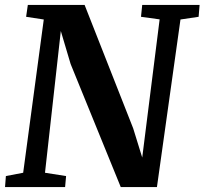

<svg xmlns="http://www.w3.org/2000/svg" viewBox="-22 -763 834 783"><path d="M-1.5 0 2 -45 72.5 -58.5 156.5 -683.5 84.5 -694.5 91.5 -743H323L521 -240L558 -120.5L629 -684L553 -694.5L558 -743H792L788 -694.5L714 -683.5L618 0H470.5L266 -502L226 -636.5L161.5 -58.5L247.5 -45L243.5 0Z"/></svg>

Font: Merriweather 24pt
Style: Bold Italic
Weight: 700
Italic angle: -7.8°
Designer: Eben Sorkin
Foundry: Eben Sorkin
Version: Version 2.101